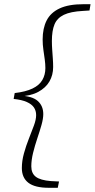

<svg xmlns="http://www.w3.org/2000/svg" viewBox="-20 -735 451 914"><path d="M45 -264 50 -292Q102 -298 134.5 -313.5Q167 -329 181.5 -354Q196 -379 196 -411Q196 -430 193 -452Q190 -474 186.5 -498Q183 -522 183 -547Q183 -600 202 -637.5Q221 -675 264 -695Q307 -715 377 -715H411L406 -685L375 -683Q316 -680 284 -664.5Q252 -649 239.5 -619Q227 -589 227 -540Q227 -520 228.5 -498.5Q230 -477 231.5 -456Q233 -435 233 -416Q233 -378 215.5 -347.5Q198 -317 162 -297.5Q126 -278 70 -276L72 -280Q133 -278 159.5 -254.5Q186 -231 186 -192Q186 -170 177.5 -140Q169 -110 157.5 -76Q146 -42 137.5 -7.5Q129 27 129 57Q129 90 150.5 106.5Q172 123 222 127L261 129L255 159H213Q146 159 115 135Q84 111 84 65Q84 31 94 -5Q104 -41 117.5 -75Q131 -109 141.5 -137.5Q152 -166 152 -187Q152 -208 141.5 -223.5Q131 -239 107.5 -249.5Q84 -260 45 -264Z"/></svg>

Font: Source Serif 4 18pt Light
Style: Italic
Weight: 300
Italic angle: -12°
Designer: Frank Grießhammer
Foundry: Adobe Systems Incorporated
Version: Version 4.004;hotconv 1.0.116;makeotfexe 2.5.65601